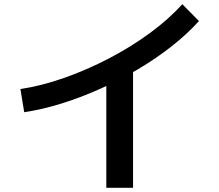

<svg xmlns="http://www.w3.org/2000/svg" viewBox="-20 -820 1040 912"><path d="M77 -397Q177 -412 285 -450Q393 -488 497.5 -542.5Q602 -597 692 -663Q782 -729 846 -800L925 -720Q870 -659 796.5 -601Q723 -543 637 -492Q551 -441 459 -399.5Q367 -358 274.5 -329Q182 -300 95 -287ZM485 72V-502H612V72Z"/></svg>

Font: M PLUS 2 Thin SemiBold
Style: Regular
Weight: 600
Version: Version 1.001